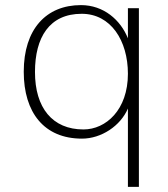

<svg xmlns="http://www.w3.org/2000/svg" viewBox="-20 -532 658 752"><path d="M117 -250C117 -385 173 -478 300 -478C414 -478 481 -373 481 -243C481 -102 395 -25 307 -25C185 -25 117 -110 117 -250ZM481 -382C452 -454 386 -512 297 -512C161 -512 73 -418 73 -251C73 -91 153 11 301 11C377 11 452 -39 481 -107V200H524V-500H481Z"/></svg>

Font: Perun ExtraLight
Style: Regular
Weight: 200
Foundry: Copyright (c) Stefan Peev, Context Ltd, 2016
Version: Version 1.089